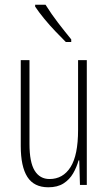

<svg xmlns="http://www.w3.org/2000/svg" viewBox="-20 -784 458 814"><path d="M348 -529V0H319L316 -104H313Q305 -75 290 -49Q275 -23 249.5 -6.5Q224 10 185 10Q124 10 96 -34Q68 -78 68 -165V-529H105V-174Q105 -96 127 -60.5Q149 -25 190 -25Q247 -25 279 -75.5Q311 -126 311 -233V-529ZM173 -764Q198 -724 226.5 -687Q255 -650 282 -617V-606H259Q240 -625 215.5 -650.5Q191 -676 168 -704Q145 -732 129 -756V-764Z"/></svg>

Font: Noto Sans Devanagari ExtraCondensed ExtraLight
Style: Regular
Weight: 200
Width: 2
Designer: Jelle Bosma - Monotype Design Team
Foundry: Monotype Imaging Inc.
Version: Version 2.004; ttfautohint (v1.8.4.7-5d5b)